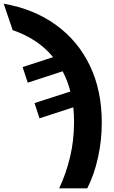

<svg xmlns="http://www.w3.org/2000/svg" viewBox="-95 -785 619 1045"><path d="M227 240Q264 162 286 71Q308 -20 308 -121Q308 -141 307 -161.5Q306 -182 304 -201L120 -141L93 -224L288 -287Q273 -346 246 -397L56 -335L28 -420L194 -474Q154 -523 99 -560Q44 -597 -26 -621L-75 -765Q90 -736 210 -649Q330 -562 394.5 -427Q459 -292 459 -118Q459 -20 438 74Q417 168 380 240Z"/></svg>

Font: Noto Sans
Style: Bold
Weight: 700
Designer: Monotype Design Team
Foundry: Monotype Imaging Inc.
Version: Version 2.000;GOOG;noto-source:20170915:90ef993387c0; ttfaut